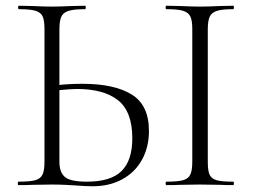

<svg xmlns="http://www.w3.org/2000/svg" viewBox="-20 -645 882 669"><path d="M499 -189Q499 -132 474.5 -88Q450 -44 405.5 -20Q361 4 303 4Q277 4 241 1Q226 0 205.5 -1Q185 -2 160 -2L94 -1Q76 0 44 0Q42 0 42 -6Q42 -12 44 -12Q84 -12 102.5 -17Q121 -22 128 -36.5Q135 -51 135 -81V-544Q135 -574 128.5 -588Q122 -602 103.5 -607.5Q85 -613 46 -613Q43 -613 43 -619Q43 -625 46 -625L93 -624Q135 -622 159 -622Q188 -622 230 -624L276 -625Q279 -625 279 -619Q279 -613 276 -613Q237 -613 218.5 -607Q200 -601 193.5 -586.5Q187 -572 187 -542V-349Q224 -353 268 -353Q378 -353 438.5 -316Q499 -279 499 -189ZM441 -163Q441 -256 391.5 -295.5Q342 -335 248 -335Q229 -335 187 -331V-81Q187 -45 206 -28.5Q225 -12 283 -12Q366 -12 403.5 -49Q441 -86 441 -163ZM793 -12Q795 -12 795 -6Q795 0 793 0Q763 0 746 -1L676 -2L609 -1Q591 0 560 0Q557 0 557 -6Q557 -12 560 -12Q599 -12 617.5 -17Q636 -22 643 -36.5Q650 -51 650 -81V-544Q650 -574 643 -588Q636 -602 617.5 -607.5Q599 -613 560 -613Q557 -613 557 -619Q557 -625 560 -625L609 -624Q651 -622 676 -622Q704 -622 746 -624L793 -625Q795 -625 795 -619Q795 -613 793 -613Q754 -613 735.5 -607Q717 -601 710.5 -586.5Q704 -572 704 -542V-81Q704 -50 710.5 -36Q717 -22 735 -17Q753 -12 793 -12Z"/></svg>

Font: Cormorant Garamond Light
Style: Regular
Weight: 300
Designer: Christian Thalmann (Catharsis Fonts)
Version: Version 3.000